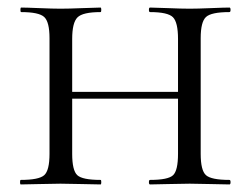

<svg xmlns="http://www.w3.org/2000/svg" viewBox="-20 -488 662 508"><path d="M587 -12Q590 -12 590 -6Q590 0 587 0Q574 0 538 -1Q502 -2 482 -2Q460 -2 424.5 -1Q389 0 377 0Q374 0 374 -6Q374 -12 377 -12Q425 -12 438 -24.5Q451 -37 451 -81V-227H171V-81Q171 -37 184.5 -24.5Q198 -12 246 -12Q248 -12 248 -6Q248 0 246 0Q233 0 197.5 -1Q162 -2 140 -2Q120 -2 84 -1Q48 0 35 0Q33 0 33 -6Q33 -12 35 -12Q83 -12 97 -24.5Q111 -37 111 -81V-387Q111 -430 97 -443Q83 -456 36 -456Q34 -456 34 -462Q34 -468 36 -468Q49 -468 84.5 -466.5Q120 -465 140 -465Q162 -465 198 -466.5Q234 -468 246 -468Q248 -468 248 -462Q248 -456 246 -456Q199 -456 185 -442Q171 -428 171 -385V-245H451V-385Q451 -429 437.5 -442.5Q424 -456 377 -456Q374 -456 374 -462Q374 -468 377 -468Q389 -468 424.5 -466.5Q460 -465 482 -465Q502 -465 538 -466.5Q574 -468 587 -468Q590 -468 590 -462Q590 -456 587 -456Q539 -456 525 -443Q511 -430 511 -387V-81Q511 -37 525 -24.5Q539 -12 587 -12Z"/></svg>

Font: Cormorant SC
Style: Regular
Weight: 400
Designer: Christian Thalmann (Catharsis Fonts)
Version: Version 1.000;PS 002.000;hotconv 1.0.88;makeotf.lib2.5.64775